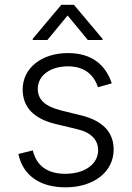

<svg xmlns="http://www.w3.org/2000/svg" viewBox="-20 -776 553 807"><path d="M449.9 -425.8C423.3 -504.6 365.1 -552.9 265.3 -552.9C155.2 -552.9 75.3 -490.1 75.3 -400.2C75.3 -327.1 119.7 -277.3 214.5 -254.6L303.6 -233.3C363.6 -219.1 392.4 -188.2 392.4 -144.5C392.4 -87.7 338.1 -45.5 254.3 -45.5C179.7 -45.5 133.2 -79.2 117.9 -143.8L57.2 -128.9C76.3 -38 148.4 11.4 255.3 11.4C375.4 11.4 457.7 -54.7 457.7 -147.4C457.7 -220.2 411.9 -268.8 320.7 -291.2L238.3 -311.4C170.5 -328.5 138.8 -355.8 138.8 -403.1C138.8 -458.5 191.8 -497.2 265.3 -497.2C338.8 -497.2 375 -458.5 392 -409.4ZM179.3 -608 264.2 -710.9 349.1 -608H410.9V-612.9L290.8 -755.7H237.6L117.5 -612.9V-608Z"/></svg>

Font: Karasuma Gothic
Style: Light
Weight: 300
Designer: Rasmus Andersson / Ryoko Nishizuka
Foundry: rsms
Version: Version 1.00